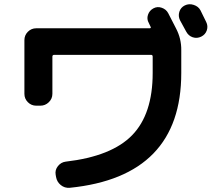

<svg xmlns="http://www.w3.org/2000/svg" viewBox="-20 -852 1040 918"><path d="M938.5 -802.7Q943.4 -793 952.6 -773.9Q961.9 -754.9 965.8 -747.1Q975.6 -727.5 968.8 -707Q961.9 -686.5 941.9 -676.8Q921.9 -667 901.4 -673.8Q880.9 -680.7 870.1 -701.2Q861.3 -718.8 840.8 -754.9Q831.1 -774.4 837.4 -795.4Q843.8 -816.4 863.8 -826.2Q883.8 -835.9 906.2 -828.6Q928.7 -821.3 938.5 -802.7ZM153.3 -346.7Q129.9 -346.7 113.3 -363.3Q96.7 -379.9 96.7 -403.3V-660.2Q96.7 -683.6 113.3 -700.2Q129.9 -716.8 153.3 -716.8H696.3Q699.2 -716.8 700.7 -719.2Q702.1 -721.7 700.2 -723.6L691.4 -742.2Q680.7 -760.7 687.5 -781.2Q694.3 -801.8 713.4 -812Q732.4 -822.3 753.4 -814.9Q774.4 -807.6 784.2 -789.1Q796.9 -764.6 821.3 -716.8Q847.7 -667 846.7 -610.4V-502.9Q846.7 -7.8 313.5 45.9Q289.1 47.9 270.5 32.7Q252 17.6 248 -5.9L246.1 -16.6Q242.2 -39.1 256.8 -57.6Q271.5 -76.2 293.9 -79.1Q513.7 -104.5 611.8 -205.6Q710 -306.6 710 -502.9V-581.1Q710 -589.8 702.1 -589.8H239.3Q230.5 -589.8 230.5 -581.1V-403.3Q230.5 -379.9 213.4 -363.3Q196.3 -346.7 172.9 -346.7Z"/></svg>

Font: Rounded Mgen+ 1mn bold
Style: Bold
Weight: 700
Designer: [Source Han Sans]
Ryoko NISHIZUKA  (kana & ideographs); Paul D. Hunt (Latin, Greek & Cyrillic); Wenlong ZHANG  (bopomofo
Version: Version 1.059.20150602